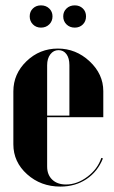

<svg xmlns="http://www.w3.org/2000/svg" viewBox="-20 -686 425 716"><path d="M132.8 -666Q151.4 -666 163.6 -654.3Q175.8 -642.6 175.8 -625Q175.8 -606.9 163.6 -595Q151.4 -583 132.8 -583Q114.7 -583 102.8 -595Q90.8 -606.9 90.8 -625Q90.8 -643.1 102.8 -654.5Q114.7 -666 132.8 -666ZM215.8 -625Q215.8 -642.6 228 -654.3Q240.2 -666 258.8 -666Q276.9 -666 288.8 -654.5Q300.8 -643.1 300.8 -625Q300.8 -606.4 288.8 -594.7Q276.9 -583 258.8 -583Q240.2 -583 228 -595Q215.8 -606.9 215.8 -625ZM29.8 -345.2Q29.8 -410.6 78.9 -457.8Q127.9 -504.9 195.8 -504.9Q263.2 -504.9 314.2 -457.3Q365.2 -409.7 365.2 -346.2V-249H155.8V-64.9Q155.8 -34.2 174.8 -16.1Q193.8 2 226.1 2Q267.6 2 305.9 -26.9Q344.2 -55.7 357.9 -97.2L363.8 -95.2Q344.2 -45.9 302.5 -18.1Q260.7 9.8 205.1 9.8Q132.3 9.8 81.1 -36.1Q29.8 -82 29.8 -147.9ZM155.8 -254.9H238.8V-442.9Q238.8 -469.2 227.8 -484.1Q216.8 -499 198.2 -499Q179.7 -499 167.7 -483.4Q155.8 -467.8 155.8 -442.9Z"/></svg>

Font: Moniqa Black Display
Style: Regular
Weight: 900
Designer: Rajesh Rajput
Foundry: Rajesh Rajput
Version: Version 1.000